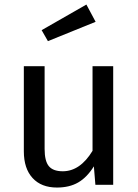

<svg xmlns="http://www.w3.org/2000/svg" viewBox="-20 -821 615 853"><path d="M363.8 -800.8 404.8 -724.1 192.9 -638.2 165 -687ZM482.9 -526.9V0H403.8L397 -82Q366.7 -33.2 327.6 -10.5Q288.6 12.2 232.9 12.2Q163.6 12.2 124.8 -30Q85.9 -72.3 85.9 -148.9V-526.9H178.2V-159.2Q178.2 -105.5 197 -82.8Q215.8 -60.1 258.8 -60.1Q335.9 -60.1 391.1 -150.9V-526.9Z"/></svg>

Font: FiraGO
Style: Regular
Weight: 400
Designer: bBox Type
Foundry: bBox Type GmbH
Version: Version 1.001;PS 001.001;hotconv 1.0.88;makeotf.lib2.5.64775